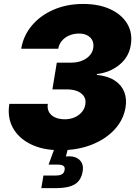

<svg xmlns="http://www.w3.org/2000/svg" viewBox="-20 -758 704 982"><path d="M287.6 10.3Q198.7 10.3 136.5 -20.8Q74.2 -51.8 45.4 -105.2Q16.6 -158.7 27.8 -226.6H224.6Q220.7 -203.1 230.5 -185.3Q240.2 -167.5 261.2 -157.7Q282.2 -147.9 311.5 -147.9Q338.9 -147.9 361.3 -157.7Q383.8 -167.5 398.4 -184.8Q413.1 -202.1 416.5 -224.6Q420.4 -247.6 409.7 -264.6Q398.9 -281.7 376.5 -291.3Q354 -300.8 321.3 -300.8H248L270.5 -437.5H343.8Q373.5 -437.5 397.9 -447Q422.4 -456.5 438 -473.4Q453.6 -490.2 457 -512.7Q460.4 -534.7 452.4 -551Q444.3 -567.4 426.8 -576.9Q409.2 -586.4 384.3 -586.4Q356.9 -586.4 334.2 -576.7Q311.5 -566.9 296.6 -549.3Q281.7 -531.7 277.8 -508.8H88.4Q99.6 -575.7 142.8 -627.2Q186 -678.7 253.9 -708.3Q321.8 -737.8 405.3 -737.8Q485.8 -737.8 544.4 -710.7Q603 -683.6 631.1 -636Q659.2 -588.4 648.9 -527.3Q639.2 -465.8 590.3 -426.3Q541.5 -386.7 475.6 -379.4L475.1 -375Q532.2 -369.1 566.9 -346.2Q601.6 -323.2 615.5 -287.8Q629.4 -252.4 622.1 -208.5Q611.3 -144.5 565.7 -95.2Q520 -45.9 448.5 -17.8Q377 10.3 287.6 10.3ZM191.4 204.1 202.1 139.6H266.6Q287.1 139.6 297.6 132.8Q308.1 126 310.5 111.3Q313 97.2 304.7 90.6Q296.4 84 276.4 84H228.5L266.1 -19.5H331.5L328.1 0L316.9 42.5Q362.8 37.6 386 59.1Q409.2 80.6 402.8 118.2Q395.5 164.1 363.3 184.1Q331.1 204.1 268.6 204.1Z"/></svg>

Font: Inter 17pt Black
Style: Italic
Weight: 900
Italic angle: -9.3988°
Version: Version 4.001;git-66647c0bb